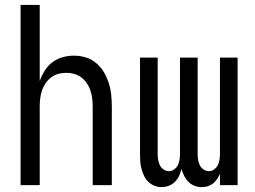

<svg xmlns="http://www.w3.org/2000/svg" viewBox="-20 -755 1040 783"><path d="M64 0V-735H142V-425Q150 -447 162.5 -467Q175 -487 193.5 -501Q212 -515 235 -521.5Q258 -528 281 -528Q306 -528 329.5 -521Q353 -514 372 -498Q391 -482 403.5 -461Q416 -440 423.5 -416.5Q431 -393 433.5 -368.5Q436 -344 436 -320V0H358V-320Q358 -337 356 -353.5Q354 -370 349 -385.5Q344 -401 334.5 -415Q325 -429 312 -439Q299 -449 283 -453.5Q267 -458 250 -458Q233 -458 217 -453.5Q201 -449 188 -439Q175 -429 165.5 -415Q156 -401 151 -385.5Q146 -370 144 -353.5Q142 -337 142 -320V0Z M639 8Q624 8 610 2.5Q596 -3 585 -13.5Q574 -24 567.5 -38Q561 -52 557 -66.5Q553 -81 552 -96Q551 -111 551 -126V-520H623V-126Q623 -115 625 -103Q627 -91 632 -81Q637 -71 647 -64Q657 -57 668 -57Q680 -57 690 -64Q700 -71 705 -81Q710 -91 712 -103Q714 -115 714 -126V-520H786V-126Q786 -115 788 -103Q790 -91 795 -81Q800 -71 810 -64Q820 -57 832 -57Q843 -57 853 -64Q863 -71 868 -81Q873 -91 875 -103Q877 -115 877 -126V-520H949V0H877V-46Q872 -35 865 -24.5Q858 -14 848.5 -6.5Q839 1 827 4.5Q815 8 802 8Q787 8 773 2.5Q759 -3 748.5 -13.5Q738 -24 731 -38Q724 -52 720 -66Q717 -52 710.5 -38Q704 -24 693.5 -13.5Q683 -3 668.5 2.5Q654 8 639 8Z"/></svg>

Font: Iosevka Term Curly
Style: Regular
Weight: 400
Designer: Belleve Invis
Foundry: Belleve Invis
Version: Version 32.3.0